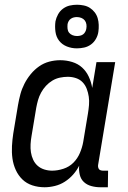

<svg xmlns="http://www.w3.org/2000/svg" viewBox="-20 -782 540 810"><path d="M168 8Q141 8 116.5 0Q92 -8 74.5 -25Q57 -42 46.5 -65Q36 -88 32.5 -113.5Q29 -139 30.5 -166Q32 -193 36 -219L56 -339Q60 -362 66 -384.5Q72 -407 83 -428.5Q94 -450 109.5 -469Q125 -488 145 -502Q165 -516 188 -522Q211 -528 234 -528Q260 -528 284.5 -520.5Q309 -513 326.5 -497Q344 -481 354.5 -458.5Q365 -436 369 -411L387 -520H466L394 -87Q393 -82 394 -77Q395 -72 397.5 -68.5Q400 -65 405 -63.5Q410 -62 415 -62H436L435 8H403Q384 8 365.5 3Q347 -2 334 -14Q321 -26 316.5 -45Q312 -64 314 -83Q304 -63 288.5 -45.5Q273 -28 253.5 -15.5Q234 -3 211.5 2.5Q189 8 168 8ZM200 -62Q223 -62 247.5 -70Q272 -78 289.5 -95.5Q307 -113 317 -136.5Q327 -160 331 -183L351 -303Q354 -321 355.5 -339Q357 -357 354.5 -374Q352 -391 346 -407Q340 -423 328.5 -435Q317 -447 300.5 -452.5Q284 -458 266 -458Q250 -458 233 -454.5Q216 -451 201 -442Q186 -433 174 -420Q162 -407 153.5 -391.5Q145 -376 140.5 -360Q136 -344 133 -328L113 -208Q110 -191 109 -173.5Q108 -156 110.5 -139.5Q113 -123 120 -108Q127 -93 139 -82.5Q151 -72 167 -67Q183 -62 200 -62ZM304 -578Q282 -578 262 -586Q242 -594 229.5 -610Q217 -626 214 -648Q211 -670 214 -692Q217 -707 225 -721.5Q233 -736 246 -745.5Q259 -755 274 -758.5Q289 -762 305 -762Q319 -762 333.5 -759Q348 -756 359.5 -748.5Q371 -741 379.5 -730Q388 -719 392 -705.5Q396 -692 396.5 -677Q397 -662 395 -648Q393 -633 385 -618.5Q377 -604 364 -594.5Q351 -585 335.5 -581.5Q320 -578 304 -578ZM305 -630Q311 -630 318 -631.5Q325 -633 330.5 -637Q336 -641 339.5 -647.5Q343 -654 344 -660Q346 -670 344.5 -679.5Q343 -689 337.5 -696Q332 -703 323 -706.5Q314 -710 304 -710Q298 -710 291.5 -708.5Q285 -707 279 -703Q273 -699 269.5 -692.5Q266 -686 265 -680Q264 -670 265 -660.5Q266 -651 271.5 -644Q277 -637 286 -633.5Q295 -630 305 -630Z"/></svg>

Font: Iosevka
Style: Italic
Weight: 400
Italic angle: -9°
Monospace: yes
Designer: Belleve Invis
Foundry: Belleve Invis
Version: Version 32.5.0; ttfautohint (v1.8.4)